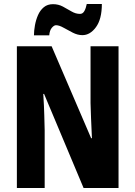

<svg xmlns="http://www.w3.org/2000/svg" viewBox="-20 -947 682 967"><path d="M577 0H401L202 -474H198Q202 -410 203 -367.5Q204 -325 205 -291V0H65V-714H240L439 -251H443Q440 -314 438.5 -353Q437 -392 436 -428V-714H577ZM151 -769Q151 -792 156 -819.5Q161 -847 171.5 -871Q182 -895 200.5 -910.5Q219 -926 247 -926Q274 -926 296.5 -914Q319 -902 340 -889.5Q361 -877 383 -877Q397 -877 405 -891.5Q413 -906 417 -927H493Q493 -851 463.5 -810.5Q434 -770 395 -770Q371 -770 346.5 -782.5Q322 -795 300 -807.5Q278 -820 262 -820Q252 -820 241 -807Q230 -794 228 -769Z"/></svg>

Font: Noto Sans Gujarati ExtraCondensed ExtraBold
Style: Regular
Weight: 800
Width: 2
Designer: Jelle Bosma - Monotype Design Team, Universal Thirst
Foundry: Monotype Imaging Inc.
Version: Version 2.106; ttfautohint (v1.8.4.7-5d5b)